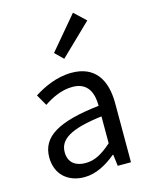

<svg xmlns="http://www.w3.org/2000/svg" viewBox="-129 -954 823 1050"><g transform="rotate(-15 282.0 -429.5)"><path d="M217 13C284 13 345 -22 397 -65H400L408 0H483V-334C483 -468 427 -557 295 -557C208 -557 131 -518 81 -486L117 -423C160 -452 217 -481 280 -481C369 -481 392 -414 392 -344C161 -318 58 -259 58 -141C58 -43 126 13 217 13ZM243 -60C189 -60 147 -85 147 -147C147 -217 209 -262 392 -284V-132C339 -85 296 -60 243 -60ZM277 -641 453 -811 388 -872 231 -686Z"/></g></svg>

Font: Noto Sans Japanese Regular
Style: Regular
Weight: 400
Designer: Ryoko NISHIZUKA (kana & ideographs); Paul D. Hunt (Latin, Greek & Cyrillic); Wenlong ZHANG (bopomofo); Sandoll Communica
Foundry: Adobe Systems Incorporated
Version: Version 1.000;PS 1;hotconv 1.0.78;makeotf.lib2.5.61930